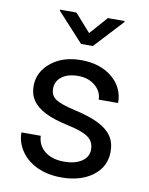

<svg xmlns="http://www.w3.org/2000/svg" viewBox="-85 -812 686 884"><g transform="rotate(10 258.0 -370.0)"><path d="M376 -140.1Q376 -176.8 348.4 -197Q320.8 -217.3 252.2 -231.9Q183.6 -246.6 143.3 -267.1Q103 -287.6 83.7 -315.9Q64.5 -344.2 64.5 -383.3Q64.5 -448.2 119.4 -493.2Q174.3 -538.1 259.8 -538.1Q349.6 -538.1 405.5 -491.7Q461.4 -445.3 461.4 -373H370.6Q370.6 -410.2 339.1 -437Q307.6 -463.9 259.8 -463.9Q210.4 -463.9 182.6 -442.4Q154.8 -420.9 154.8 -386.2Q154.8 -353.5 180.7 -336.9Q206.5 -320.3 274.2 -305.2Q341.8 -290 383.8 -269Q425.8 -248 446 -218.5Q466.3 -189 466.3 -146.5Q466.3 -75.7 409.7 -33Q353 9.8 262.7 9.8Q199.2 9.8 150.4 -12.7Q101.6 -35.2 74 -75.4Q46.4 -115.7 46.4 -162.6H136.7Q139.2 -117.2 173.1 -90.6Q207 -64 262.7 -64Q314 -64 345 -84.7Q376 -105.5 376 -140.1ZM273.9 -667 347.2 -750H425.3V-745.1L301.3 -611.3H246.1L123.5 -745.1V-750H200.2Z"/></g></svg>

Font: Roboto-ThirdPerson-AD3FC
Style: ThirdPerson-AD3FC
Weight: 400
Designer: Google
Version: Version 2.137; 2017